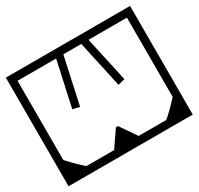

<svg xmlns="http://www.w3.org/2000/svg" viewBox="-149 -742 928 897"><g transform="rotate(-30 315.0 -293.0)"><path d="M-20 -398H20Q20 -398 20 -382.2Q20 -366.5 20 -345.5Q20 -324.5 20 -308.8Q20 -293 20 -293Q20 -293 20 -293Q20 -293 20 -293Q20 -293 20 -293Q20 -293 20 -293Q20 -293 20 -277.2Q20 -261.5 20 -240.5Q20 -219.5 20 -203.8Q20 -188 20 -188H-20ZM650 -398V-188H610Q610 -188 610 -203.8Q610 -219.5 610 -240.5Q610 -261.5 610 -277.2Q610 -293 610 -293Q610 -293 610 -293Q610 -293 610 -293Q610 -293 610 -293Q610 -293 610 -293Q610 -293 610 -308.8Q610 -324.5 610 -345.5Q610 -366.5 610 -382.2Q610 -398 610 -398ZM-20 -297Q-20 -297 -20 -317.8Q-20 -338.5 -20 -371.5Q-20 -404.5 -20 -441.5Q-20 -478.5 -20 -511.5Q-20 -544.5 -20 -565.2Q-20 -586 -20 -586Q-20 -586 -20 -586Q-20 -586 -20 -586Q-20 -586 -20 -586Q-20 -586 4.2 -586Q28.5 -586 67 -586Q105.5 -586 149 -586Q192.5 -586 231.8 -586Q271 -586 297 -586Q323 -586 325 -586Q325 -586 325 -586Q325 -586 325 -586Q325 -586 325 -586Q325 -586 325 -586Q325 -586 325 -586Q325 -586 325 -586Q325 -586 325 -586Q325 -575 325 -566.2Q325 -557.5 325 -546Q325 -546 325 -546Q325 -546 325 -546Q325 -546 303 -546Q281 -546 246.2 -546Q211.5 -546 172.5 -546Q133.5 -546 98.8 -546Q64 -546 42 -546Q20 -546 20 -546Q20 -546 20 -546Q20 -546 20 -546Q20 -546 20 -546Q20 -546 20 -546Q20 -546 20 -546Q20 -546 20 -546Q20 -546 20 -546Q20 -546 20 -546Q20 -546 20 -546Q20 -546 20 -546Q20 -546 20 -520.8Q20 -495.5 20 -458.5Q20 -421.5 20 -384.5Q20 -347.5 20 -322.2Q20 -297 20 -297ZM650 -297H610Q610 -297 610 -322.2Q610 -347.5 610 -384.5Q610 -421.5 610 -458.5Q610 -495.5 610 -520.8Q610 -546 610 -546Q610 -546 610 -546Q610 -546 610 -546Q610 -546 610 -546Q610 -546 610 -546Q610 -546 610 -546Q610 -546 610 -546Q610 -546 610 -546Q610 -546 610 -546Q610 -546 610 -546Q610 -546 610 -546Q610 -546 588 -546Q566 -546 531.2 -546Q496.5 -546 457.5 -546Q418.5 -546 383.8 -546Q349 -546 327 -546Q305 -546 305 -546Q305 -546 305 -546Q305 -546 305 -546Q305 -557.5 305 -566.2Q305 -575 305 -586Q305 -586 305 -586Q305 -586 305 -586Q305 -586 305 -586Q305 -586 305 -586Q305 -586 305 -586Q305 -586 305 -586Q305 -586 305 -586Q307.5 -586 333.2 -586Q359 -586 398.2 -586Q437.5 -586 481 -586Q524.5 -586 563 -586Q601.5 -586 625.8 -586Q650 -586 650 -586Q650 -586 650 -586Q650 -586 650 -586Q650 -586 650 -586Q650 -586 650 -565.2Q650 -544.5 650 -511.5Q650 -478.5 650 -441.5Q650 -404.5 650 -371.5Q650 -338.5 650 -317.8Q650 -297 650 -297ZM315 0Q308.5 -20 306.2 -42Q304 -64 306.2 -86Q308.5 -108 315 -128Q315 -128 318 -128Q321 -128 321 -128Q321 -128 327 -119Q333 -110 342 -97Q351 -84 360 -71Q369 -58 375 -49Q381 -40 381 -40Q381 -40 381 -40Q381 -40 381 -40Q381 -40 381 -40Q381 -40 396 -40Q411 -40 433 -40Q455 -40 477 -40Q499 -40 514 -40Q529 -40 529 -40Q529 -40 529 -40Q529 -40 529 -40Q529 -40 529 -40Q530.5 -40 539 -47.5Q547.5 -55 559.5 -66.5Q571.5 -78 583 -89.8Q594.5 -101.5 602.2 -110Q610 -118.5 610 -120V-279H650Q650 -240 650 -199.8Q650 -159.5 650 -111.2Q650 -63 650 0Q650 0 650 0Q650 0 650 0Q650 0 625.8 0Q601.5 0 563.5 0Q525.5 0 482.5 0Q439.5 0 401.5 0Q363.5 0 339.2 0Q315 0 315 0Q315 0 315 0Q315 0 315 0Q315 0 315 0Q315 0 315 0Q315 0 315 0Q315 0 315 0Q315 0 315 0Q315 0 315 0Q315 0 315 0ZM315 0Q315 0 315 0Q315 0 315 0Q315 0 315 0Q315 0 315 0Q315 0 315 0Q315 0 315 0Q315 0 315 0Q315 0 315 0Q315 0 315 0Q315 0 290.8 0Q266.5 0 228.5 0Q190.5 0 147.5 0Q104.5 0 66.5 0Q28.5 0 4.2 0Q-20 0 -20 0Q-20 0 -20 0Q-20 0 -20 0Q-20 -63 -20 -111.2Q-20 -159.5 -20 -199.8Q-20 -240 -20 -279H20V-120Q20 -118.5 27.8 -110Q35.5 -101.5 47 -89.8Q58.5 -78 70.5 -66.5Q82.5 -55 91 -47.5Q99.5 -40 101 -40Q101 -40 101 -40Q101 -40 101 -40Q101 -40 101 -40Q101 -40 116 -40Q131 -40 153 -40Q175 -40 197 -40Q219 -40 234 -40Q249 -40 249 -40Q249 -40 249 -40Q249 -40 249 -40Q249 -40 249 -40Q249 -40 255 -49Q261 -58 270 -71Q279 -84 288 -97Q297 -110 303 -119Q309 -128 309 -128Q309 -128 312 -128Q315 -128 315 -128Q321.5 -108 323.8 -86Q326 -64 323.8 -42Q321.5 -20 315 0ZM267 -546Q267 -546 263 -527.8Q259 -509.5 252.8 -480.8Q246.5 -452 239.5 -420Q232.5 -388 226.2 -359.2Q220 -330.5 216 -312.2Q212 -294 212 -294Q212 -294 212 -294Q212 -294 212 -294Q212 -294 212 -294Q212 -294 212 -294Q212 -294 212 -294Q212 -294 212 -294Q212 -294 202.8 -296.2Q193.5 -298.5 184.2 -300.8Q175 -303 175 -303Q175 -303 175 -303Q175 -303 175 -303Q175 -303 175 -303Q175 -303 178.8 -320.5Q182.5 -338 188.5 -365.8Q194.5 -393.5 201.5 -424.5Q208.5 -455.5 214.5 -483.2Q220.5 -511 224.2 -528.5Q228 -546 228 -546Q228 -546 228 -546Q228 -546 228 -546Q228 -546 228 -546Q228 -546 228 -546Q228 -546 228 -546Q228 -546 228 -546Q228 -546 228 -546Q228 -546 234.2 -550.5Q240.5 -555 246.8 -559.5Q253 -564 253 -564Q253 -564 253 -564Q253 -564 253 -564Q253 -564 253 -564Q253 -564 256.5 -559.5Q260 -555 263.5 -550.5Q267 -546 267 -546Q267 -546 267 -546Q267 -546 267 -546Q267 -546 267 -546Q267 -546 267 -546Q267 -546 267 -546Q267 -546 267 -546Q267 -546 267 -546Q267 -546 267 -546ZM364 -546Q364 -546 364 -546Q364 -546 364 -546Q364 -546 364 -546Q364 -546 364 -546Q364 -546 364 -546Q364 -546 364 -546Q364 -546 364 -546Q364 -546 364 -546Q364 -546 367.5 -550.5Q371 -555 374.5 -559.5Q378 -564 378 -564Q378 -564 378 -564Q378 -564 378 -564Q378 -564 378 -564Q378 -564 384.2 -559.5Q390.5 -555 396.8 -550.5Q403 -546 403 -546Q403 -546 403 -546Q403 -546 403 -546Q403 -546 403 -546Q403 -546 403 -546Q403 -546 403 -546Q403 -546 403 -546Q403 -546 403 -546Q403 -546 406.8 -528.5Q410.5 -511 416.5 -483.2Q422.5 -455.5 429.5 -424.5Q436.5 -393.5 442.5 -365.8Q448.5 -338 452.2 -320.5Q456 -303 456 -303Q456 -303 456 -303Q456 -303 456 -303Q456 -303 456 -303Q456 -303 446.8 -300.8Q437.5 -298.5 428.2 -296.2Q419 -294 419 -294Q419 -294 419 -294Q419 -294 419 -294Q419 -294 419 -294Q419 -294 419 -294Q419 -294 419 -294Q419 -294 419 -294Q419 -294 415 -312.2Q411 -330.5 404.8 -359.2Q398.5 -388 391.5 -420Q384.5 -452 378.2 -480.8Q372 -509.5 368 -527.8Q364 -546 364 -546Z"/></g></svg>

Font: Honk
Style: Regular
Weight: 400
Designer: Noopur Datye & Yesha Goshar
Foundry: Ek Type
Version: Version 1.000